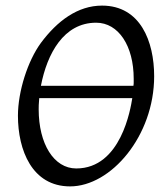

<svg xmlns="http://www.w3.org/2000/svg" viewBox="-20 -650 584 685"><path d="M457 -369V-357C457 -353 457 -349 456 -344H126C148 -458 207 -569 323 -569C403 -569 457 -486 457 -369ZM118 -260C118 -268 118 -280 120 -300H452C446 -263 412 -49 252 -49C172 -49 118 -137 118 -260ZM344 -630C257 -630 184 -575 126 -497C79 -433 44 -324 44 -237C44 -115 94 15 230 15C376 15 530 -165 530 -378C530 -502 481 -630 344 -630Z"/></svg>

Font: Temporarium
Style: Italic
Weight: 400
Italic angle: -7°
Version: Version 1.1